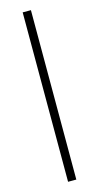

<svg xmlns="http://www.w3.org/2000/svg" viewBox="-120 -796 427 832"><g transform="rotate(-15 94.0 -380.0)"><path d="M113 0V-760H76V0Z"/></g></svg>

Font: Noto Sans Myanmar Condensed ExtraLight
Style: Regular
Weight: 200
Width: 3
Designer: Monotype Design Team
Foundry: Monotype Imaging Inc.
Version: Version 2.107